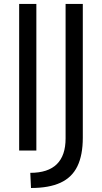

<svg xmlns="http://www.w3.org/2000/svg" viewBox="-20 -752 509 959"><path d="M161.6 -732.4H75.7V0H161.6ZM134.8 187Q225.1 187 282.2 160.6Q339.4 134.3 366.5 78.6Q393.6 22.9 393.6 -64.5V-732.4H307.6V-60.5Q307.6 24.9 263.7 68.1Q219.7 111.3 131.3 111.3Z"/></svg>

Font: Kumbh Sans
Style: Regular
Weight: 400
Version: Version 1.005